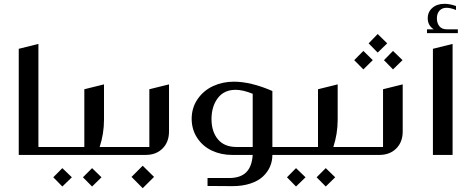

<svg xmlns="http://www.w3.org/2000/svg" viewBox="-20 -819 2492 1015"><path d="M183.1 -42H264.2Q273.9 -42 273.9 -32.2V-9.8Q273.9 0 264.2 0H79.1V-561L183.1 -586.9Z M506.8 -42H608.9Q618.7 -42 618.7 -32.2V-9.8Q618.7 0 608.9 0H264.6Q254.9 0 254.9 -9.8V-32.2Q254.9 -42 264.6 -42H425.8V-347.2L529.8 -373V-186Q529.8 -111.8 506.8 -42ZM309.6 69.8 359.9 118.2 309.6 167 261.7 118.2ZM466.8 69.8 516.6 118.2 466.8 167 418.5 118.2Z M873.5 -373V-124Q873.5 -68.4 839.6 -34.2Q805.7 0 749.5 0H609.4Q598.6 0 598.6 -9.8V-32.2Q598.6 -42 609.4 -42H769.5V-347.2ZM734.4 57.1 794.4 116.2 734.4 175.8 675.3 116.2Z M1077.1 164.1V122.1H1190.9Q1251 122.1 1281.5 91.8Q1312 61.5 1315.9 0H1207Q1148.9 0 1100.8 -22.5Q1052.7 -44.9 1023.2 -88.9Q993.7 -132.8 993.2 -189.9Q993.2 -249 1024.4 -294.7Q1055.7 -340.3 1106.2 -363.8Q1156.7 -387.2 1216.3 -387.2Q1306.2 -387.2 1419.9 -337.9V-42H1499Q1509.3 -42 1509.3 -32.2V-9.8Q1509.3 0 1499 0H1419.9Q1419.9 33.2 1407.2 62.3Q1394.5 91.3 1369.6 114.5Q1344.7 137.7 1303.2 151.4Q1261.7 165 1209 165ZM1230 -42H1315.9V-323.2Q1263.7 -344.2 1226.1 -344.2Q1164.1 -344.2 1131.1 -300Q1098.1 -255.9 1098.1 -189.9Q1098.1 -123 1132.1 -82.5Q1166 -42 1230 -42Z M1742.2 -42H1844.2Q1854 -42 1854 -32.2V-9.8Q1854 0 1844.2 0H1500Q1490.2 0 1490.2 -9.8V-32.2Q1490.2 -42 1500 -42H1661.1V-347.2L1765.1 -373V-186Q1765.1 -111.8 1742.2 -42ZM1544.9 69.8 1595.2 118.2 1544.9 167 1497.1 118.2ZM1702.1 69.8 1752 118.2 1702.1 167 1653.8 118.2Z M1976.6 -639.2 2026.9 -589.8 1976.6 -541 1928.7 -589.8ZM1900.9 -549.8 1950.7 -501 1900.9 -452.1 1852.5 -501ZM2057.6 -549.8 2107.9 -501 2057.6 -452.1 2009.8 -501ZM2108.9 -373V-124Q2108.9 -68.4 2075 -34.2Q2041 0 1984.9 0H1844.7Q1834 0 1834 -9.8V-32.2Q1834 -42 1844.7 -42H2004.9V-347.2Z M2340.3 -664.1H2400.4V-644H2237.3V-664.1H2272.5Q2241.2 -685.1 2241.2 -722.2Q2241.2 -756.3 2265.9 -777.6Q2290.5 -798.8 2329.6 -798.8Q2358.4 -798.8 2390.6 -787.1V-766.1Q2362.3 -777.8 2340.3 -777.8Q2317.4 -777.8 2303.5 -762.9Q2289.6 -748 2289.6 -722.2Q2289.6 -696.8 2302.5 -680.7Q2315.4 -664.6 2340.3 -664.1ZM2268.6 -561 2372.6 -586.9V0H2268.6Z"/></svg>

Font: Wesal
Style: Regular
Weight: 400
Designer: Ahmed zaza
Foundry: Ahmed zaza
Version: Version 2.01